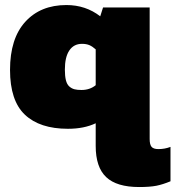

<svg xmlns="http://www.w3.org/2000/svg" viewBox="-20 -504 710 766"><path d="M535.2 242.2Q445.3 242.2 403.6 202.6Q361.8 163.1 361.8 78.1V-12.2Q315.4 9.8 251 9.8Q138.7 9.8 79.3 -46.4Q20 -102.5 20 -225.1Q20 -350.1 80.8 -417Q141.6 -483.9 245.1 -483.9Q321.8 -483.9 379.9 -439L391.1 -474.1H577.1V50.8Q577.1 72.8 584.7 81.8Q592.3 90.8 611.8 90.8Q637.7 90.8 660.2 82V219.2Q629.9 231.9 603.8 237.1Q577.6 242.2 535.2 242.2ZM305.2 -145Q338.4 -145 361.8 -164.1V-307.1Q348.6 -318.8 336.4 -324Q324.2 -329.1 307.1 -329.1Q274.4 -329.1 256.6 -302.7Q238.8 -276.4 238.8 -226.1Q238.8 -200.7 242.9 -184.1Q247.1 -167.5 256.3 -159.2Q265.6 -150.9 276.9 -147.9Q288.1 -145 305.2 -145Z"/></svg>

Font: Kanit ExtraBold
Style: Regular
Weight: 800
Designer: Katatrad Team
Foundry: CadsonDemak
Version: Version 1.000;PS 001.000;hotconv 1.0.88;makeotf.lib2.5.64775